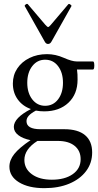

<svg xmlns="http://www.w3.org/2000/svg" viewBox="-20 -707 511 1000"><path d="M210 -127Q188 -127 167 -131Q141 -117 129.5 -104Q118 -91 118 -76Q118 -34 191 -34H315Q386 -34 423 -3Q460 28 460 87Q460 142 428.5 184Q397 226 341 249.5Q285 273 211 273Q129 273 79 242.5Q29 212 29 161Q29 127 54.5 95Q80 63 139 23Q99 15 75.5 -3Q52 -21 52 -46Q52 -93 141 -139Q98 -154 72.5 -189Q47 -224 47 -272Q47 -316 70 -350.5Q93 -385 133.5 -405Q174 -425 225 -425Q269 -425 312 -406Q355 -387 379 -387H464Q469 -387 470.5 -376.5Q472 -366 470.5 -355.5Q469 -345 464 -345H381Q383 -332 383.5 -319.5Q384 -307 384 -292Q384 -217 336.5 -172Q289 -127 210 -127ZM215 -156Q257 -156 282.5 -189.5Q308 -223 308 -276Q308 -329 282.5 -362.5Q257 -396 215 -396Q174 -396 148 -362.5Q122 -329 122 -276Q122 -223 148 -189.5Q174 -156 215 -156ZM250 229Q318 229 359 200Q400 171 400 122Q400 78 368.5 52.5Q337 27 281 27H175Q107 70 107 126Q107 172 146 200.5Q185 229 250 229ZM230 -478Q219 -478 212 -492L109 -675Q107 -679 114 -684Q121 -689 125 -685L216 -578Q227 -566 230 -566Q235 -566 245 -578L335 -684Q339 -689 346.5 -683.5Q354 -678 352 -675L249 -492Q242 -478 230 -478Z"/></svg>

Font: Junicode
Style: Regular
Weight: 400
Designer: Peter S. Baker
Version: Version 2.100; ttfautohint (v1.8.4)